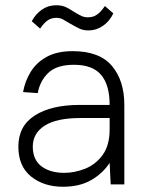

<svg xmlns="http://www.w3.org/2000/svg" viewBox="-20 -702 580 732"><path d="M133 -593 101 -621Q116 -649 140 -665.5Q164 -682 194 -682Q213 -682 227 -676.5Q241 -671 262 -657Q280 -646 291 -641Q302 -636 315 -636Q335 -636 349.5 -646Q364 -656 380 -679L412 -651Q398 -621 372.5 -603.5Q347 -586 318 -586Q298 -586 284 -592.5Q270 -599 249 -611Q231 -622 220 -628Q209 -634 195 -634Q176 -634 162 -624.5Q148 -615 133 -593ZM220 10Q147 10 98.5 -29Q50 -68 50 -143Q50 -222 113 -262Q176 -302 284 -302H398Q398 -378 365.5 -416.5Q333 -455 262 -455Q196 -455 164 -424Q132 -393 124 -347L68 -351Q75 -392 97 -428Q119 -464 158.5 -485.5Q198 -507 257 -507Q359 -507 406.5 -451Q454 -395 454 -302V1H402L398 -81Q371 -40 327 -15Q283 10 220 10ZM225 -43Q265 -43 305 -59Q345 -75 371.5 -111.5Q398 -148 398 -209V-252H286Q196 -252 150.5 -223Q105 -194 105 -143Q105 -93 138 -68Q171 -43 225 -43Z"/></svg>

Font: Haskoy Light
Style: Regular
Weight: 300
Designer: Ertekin Erdin
Foundry: Ertekin Erdin
Version: Version 2.000; ttfautohint (v1.8.4.7-5d5b)